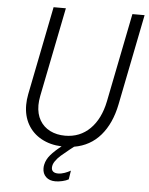

<svg xmlns="http://www.w3.org/2000/svg" viewBox="-60 -769 784 1012"><g transform="rotate(5 332.0 -263.0)"><path d="M203.1 130.4Q203.1 119.6 205.1 111.3Q210.9 83.5 231.9 59.1Q252.9 34.7 288.1 7.3Q227.1 4.9 180.4 -20.8Q133.8 -46.4 108.4 -91.1Q83 -135.7 83 -194.3Q83 -221.7 88.9 -251.5L182.1 -719.7H247.1L152.8 -248Q147.5 -220.2 147.5 -198.7Q147.5 -151.9 167.2 -118.4Q187 -85 221.9 -67.6Q256.8 -50.3 301.3 -50.3Q379.4 -50.3 432.9 -103Q486.3 -155.8 505.4 -250L599.1 -719.7H663.6L567.9 -239.7Q547.4 -137.2 493.2 -74.2Q439 -11.2 354 3.4L332 20.5Q304.2 42.5 287.4 57.4Q270.5 72.3 258.8 89.4Q247.1 106.4 247.1 123.5Q247.1 137.2 256.1 144.3Q265.1 151.4 281.7 151.4Q298.8 151.4 316.9 144.8Q335 138.2 348.1 130.4L340.8 177.2Q328.1 184.6 308.1 189.2Q288.1 193.8 271.5 193.8Q239.7 193.8 221.4 176.3Q203.1 158.7 203.1 130.4Z"/></g></svg>

Font: Reddit Sans Fudge Light Italic
Style: Regular
Weight: 300
Italic angle: -11.25°
Designer: Stephen Hutchings
Version: Version 1.013